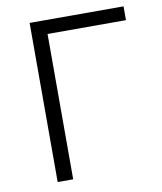

<svg xmlns="http://www.w3.org/2000/svg" viewBox="-78 -739 677 803"><g transform="rotate(-10 260.5 -338.0)"><path d="M168 -617.2V0H102.1V-675.8H501V-617.2Z"/></g></svg>

Font: Clear Sans Light
Style: Regular
Weight: 300
Foundry: Intel Corporation
Version: Version 1.00